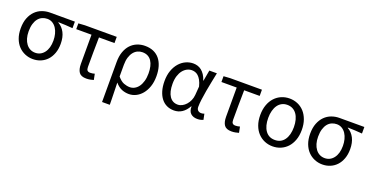

<svg xmlns="http://www.w3.org/2000/svg" viewBox="-32 -1254 4126 2151"><g transform="rotate(20 2030.5 -179.0)"><path d="M295 13Q246 13 201.5 -5.5Q157 -24 123.5 -59Q90 -94 70.5 -146Q51 -198 51 -265Q51 -337 71.5 -389Q92 -441 126.5 -475.5Q161 -510 206 -526.5Q251 -543 299 -543H596V-465Q550 -469 510 -471Q470 -473 425 -474V-470Q476 -441 504 -386.5Q532 -332 532 -254Q532 -191 513.5 -141Q495 -91 463 -57Q431 -23 388 -5Q345 13 295 13ZM296 -63Q361 -63 402 -116Q443 -169 443 -261Q443 -302 433.5 -339Q424 -376 405.5 -404.5Q387 -433 359.5 -450Q332 -467 297 -467Q265 -467 237 -454.5Q209 -442 189 -417Q169 -392 157.5 -354Q146 -316 146 -265Q146 -218 157 -181Q168 -144 188 -117.5Q208 -91 235.5 -77Q263 -63 296 -63Z M932 13Q870 13 845.5 -21.5Q821 -56 821 -122V-469H639V-538L717 -543H1095V-469H910Q908 -376 907.5 -287.5Q907 -199 907 -116Q907 -87 918 -75Q929 -63 952 -63Q966 -63 978.5 -65Q991 -67 1005 -71L1019 -1Q1002 4 980 8.5Q958 13 932 13Z M1190 -278Q1190 -348 1209 -400.5Q1228 -453 1260.5 -487.5Q1293 -522 1336.5 -539.5Q1380 -557 1430 -557Q1487 -557 1530.5 -538Q1574 -519 1603.5 -483Q1633 -447 1648.5 -395.5Q1664 -344 1664 -280Q1664 -210 1645 -155.5Q1626 -101 1594.5 -63.5Q1563 -26 1523 -6.5Q1483 13 1440 13Q1395 13 1354.5 -3.5Q1314 -20 1276 -64Q1277 -27 1278 5Q1279 37 1279.5 68Q1280 99 1281 131Q1282 163 1282 199H1190ZM1424 -63Q1454 -63 1481 -78Q1508 -93 1527.5 -120.5Q1547 -148 1558.5 -188Q1570 -228 1570 -279Q1570 -324 1561.5 -361Q1553 -398 1535.5 -424.5Q1518 -451 1491 -465.5Q1464 -480 1426 -480Q1396 -480 1369 -467.5Q1342 -455 1321.5 -429.5Q1301 -404 1289 -365.5Q1277 -327 1277 -276V-137Q1315 -91 1352 -77Q1389 -63 1424 -63Z M1977 13Q1930 13 1891.5 -5Q1853 -23 1825.5 -58Q1798 -93 1782.5 -144Q1767 -195 1767 -262Q1767 -332 1786.5 -386.5Q1806 -441 1839 -479Q1872 -517 1915 -537Q1958 -557 2005 -557Q2030 -557 2055.5 -549.5Q2081 -542 2103 -524.5Q2125 -507 2143 -480Q2161 -453 2173 -414H2176L2199 -543H2289Q2278 -489 2266 -430Q2254 -371 2244 -314.5Q2234 -258 2227.5 -207Q2221 -156 2221 -119Q2221 -91 2236.5 -77Q2252 -63 2275 -63Q2293 -63 2312 -70L2326 -1Q2314 4 2297 8.5Q2280 13 2256 13Q2207 13 2177.5 -13.5Q2148 -40 2149 -97H2145Q2083 13 1977 13ZM1995 -63Q2022 -63 2047.5 -76.5Q2073 -90 2093.5 -113Q2114 -136 2127.5 -166.5Q2141 -197 2144 -232L2152 -335Q2141 -379 2125 -407.5Q2109 -436 2091 -452Q2073 -468 2053.5 -474Q2034 -480 2015 -480Q1986 -480 1958.5 -466Q1931 -452 1909.5 -425Q1888 -398 1875 -357.5Q1862 -317 1862 -263Q1862 -167 1897 -115Q1932 -63 1995 -63Z M2663 13Q2601 13 2576.5 -21.5Q2552 -56 2552 -122V-469H2370V-538L2448 -543H2826V-469H2641Q2639 -376 2638.5 -287.5Q2638 -199 2638 -116Q2638 -87 2649 -75Q2660 -63 2683 -63Q2697 -63 2709.5 -65Q2722 -67 2736 -71L2750 -1Q2733 4 2711 8.5Q2689 13 2663 13Z M3153 13Q3102 13 3057 -6Q3012 -25 2978 -61Q2944 -97 2924.5 -150Q2905 -203 2905 -271Q2905 -339 2924.5 -392.5Q2944 -446 2978 -482.5Q3012 -519 3057 -538Q3102 -557 3153 -557Q3204 -557 3249 -538Q3294 -519 3327.5 -482.5Q3361 -446 3380.5 -392.5Q3400 -339 3400 -271Q3400 -203 3380.5 -150Q3361 -97 3327.5 -61Q3294 -25 3249 -6Q3204 13 3153 13ZM3153 -63Q3226 -63 3266 -119Q3306 -175 3306 -271Q3306 -318 3295.5 -357Q3285 -396 3265.5 -423.5Q3246 -451 3217.5 -466Q3189 -481 3153 -481Q3117 -481 3088.5 -466Q3060 -451 3040.5 -423.5Q3021 -396 3010.5 -357Q3000 -318 3000 -271Q3000 -175 3040 -119Q3080 -63 3153 -63Z M3746 13Q3697 13 3652.5 -5.5Q3608 -24 3574.5 -59Q3541 -94 3521.5 -146Q3502 -198 3502 -265Q3502 -337 3522.5 -389Q3543 -441 3577.5 -475.5Q3612 -510 3657 -526.5Q3702 -543 3750 -543H4047V-465Q4001 -469 3961 -471Q3921 -473 3876 -474V-470Q3927 -441 3955 -386.5Q3983 -332 3983 -254Q3983 -191 3964.5 -141Q3946 -91 3914 -57Q3882 -23 3839 -5Q3796 13 3746 13ZM3747 -63Q3812 -63 3853 -116Q3894 -169 3894 -261Q3894 -302 3884.5 -339Q3875 -376 3856.5 -404.5Q3838 -433 3810.5 -450Q3783 -467 3748 -467Q3716 -467 3688 -454.5Q3660 -442 3640 -417Q3620 -392 3608.5 -354Q3597 -316 3597 -265Q3597 -218 3608 -181Q3619 -144 3639 -117.5Q3659 -91 3686.5 -77Q3714 -63 3747 -63Z"/></g></svg>

Font: SpoqaHanSansJP-Regular
Style: Regular
Weight: 400
Designer: [Source Han Sans]
Ryoko NISHIZUKA  (kana & ideographs); Paul D. Hunt (Latin, Greek & Cyrillic); Wenlong ZHANG  (bopomofo
Foundry: Spoqa (http://bi.spoqa.com)
Version: Version 1.002.20150607